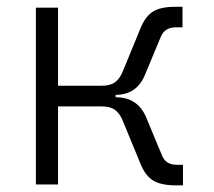

<svg xmlns="http://www.w3.org/2000/svg" viewBox="-20 -540 626 562"><path d="M85 0V-517.6H149.9V-289.1H278.8Q303.2 -289.1 317.1 -299.6Q331.1 -310.1 339.8 -332L391.6 -458Q405.8 -492.7 428.2 -506.3Q450.7 -520 490.7 -520H514.2V-460H494.6Q462.9 -460 451.2 -433.6L404.3 -320.8Q380.4 -262.7 318.4 -262.2V-255.4H318.8Q382.8 -255.4 407.7 -196.8L454.6 -84Q465.3 -57.6 498 -57.6H515.6V2.4H492.2Q452.1 2.4 429 -11.2Q405.8 -24.9 391.6 -59.6L339.8 -185.5Q331.1 -207.5 317.1 -218Q303.2 -228.5 278.8 -228.5H149.9V0Z"/></svg>

Font: CaskaydiaCove NFP Light
Style: Regular
Weight: 300
Designer: Aaron Bell
Foundry: Saja Typeworks
Version: Version 2111.001; VTT 6.35;Nerd Fonts 3.1.1